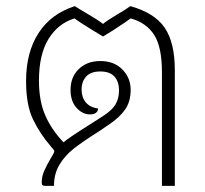

<svg xmlns="http://www.w3.org/2000/svg" viewBox="-20 -606 670 626"><path d="M550 -377V0H508V-370Q508 -453 482.5 -492.5Q457 -532 406 -546Q396 -538 350 -508L316 -487L286 -505Q240 -533 223 -546Q170 -530 138.5 -479.5Q107 -429 107 -343Q107 -277 127.5 -230Q148 -183 187 -142Q206 -158 265 -195L315 -227Q345 -246 356.5 -265.5Q368 -285 368 -311Q368 -340 353 -356.5Q338 -373 307 -373Q276 -373 261 -356.5Q246 -340 246 -314Q246 -289 259.5 -272.5Q273 -256 300 -252Q298 -233 273 -233Q249 -233 229.5 -254.5Q210 -276 210 -313Q210 -355 237 -381Q264 -407 307 -407Q352 -407 379 -379.5Q406 -352 406 -313Q406 -275 388 -249Q370 -223 334 -199L303 -178Q249 -144 220 -121Q191 -98 173.5 -68.5Q156 -39 156 0H127Q122 0 119 -2Q116 -4 116 -11Q116 -30 124 -48.5Q132 -67 145 -89Q157 -108 157 -113Q157 -116 151 -122.5Q145 -129 144 -131Q111 -169 88 -216Q65 -263 65 -342Q65 -435 105.5 -498Q146 -561 224 -586Q236 -578 260 -564Q298 -542 316 -528Q327 -538 364 -560Q384 -571 405 -586Q484 -564 517 -515.5Q550 -467 550 -377Z"/></svg>

Font: Krub ExtraLight
Style: Regular
Weight: 275
Designer: Ekaluck Peanpanawate
Foundry: Cadson Demak Co.,Ltd.
Version: Version 1.000; ttfautohint (v1.6)